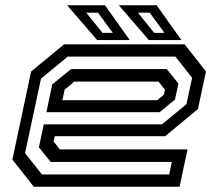

<svg xmlns="http://www.w3.org/2000/svg" viewBox="-20 -708 828 728"><path d="M680 -540 761 -437 730.5 -294.5 606 -191.5H187.5L183 -172L207 -141.5H691L661 0H108L27 -103L98 -437L223 -540ZM645 -493.5H237L135.5 -410L75 -127.5L139 -46.5H621.5L631.5 -94H172L127.5 -149.5L146 -236.5H594L687 -313L708.5 -413ZM612.5 -446 656.5 -391 643.5 -330.5 585 -282.5H156L178 -388L249.5 -446ZM581 -398.5H262L225 -368L216.5 -328H576L601.5 -349L605.5 -368ZM668 -556H544.5L430.5 -688H574ZM603.5 -583.5 547.5 -660H503L564.5 -583.5ZM472 -556H348.5L234.5 -688H378ZM407.5 -583.5 351.5 -660H307L368.5 -583.5Z"/></svg>

Font: Tourney Expanded Medium
Style: Italic
Weight: 500
Width: 7
Italic angle: -12°
Designer: Tyler Finck
Foundry: Etcetera Type Co
Version: Version 1.010; ttfautohint (v1.8.3)